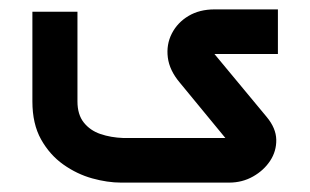

<svg xmlns="http://www.w3.org/2000/svg" viewBox="-20 -281 661 409"><path d="M238 108Q209 108 176.5 99Q144 90 115 69.5Q86 49 67.5 16Q49 -17 49 -65V-256H145V-65Q145 -37 158.5 -20Q172 -3 194 4.5Q216 12 243 13H471Q471 16 470.5 19Q470 22 470 25L363 -105Q341 -131 337.5 -158.5Q334 -186 346 -209.5Q358 -233 381.5 -247Q405 -261 437 -261H572V-166H423Q424 -169 424.5 -172Q425 -175 426 -179L548 -32Q568 -8 568.5 16.5Q569 41 555.5 61.5Q542 82 519 95Q496 108 468 108Z"/></svg>

Font: Mada Medium
Style: Regular
Weight: 500
Designer: Khaled Hosny
Version: Version 1.5